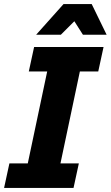

<svg xmlns="http://www.w3.org/2000/svg" viewBox="-30 -920 542 940"><path d="M-10 0 16 -120H106L201 -570H111L137 -690H477L451 -570H361L266 -120H356L330 0ZM147 -750 281 -900H419L492 -750H376L334 -816L268 -750Z"/></svg>

Font: Radio Canada
Style: Italic
Weight: 400
Italic angle: -12°
Designer: Charles Daoud, Etienne Aubert Bonn, Alexandre Saumier Demers, Jacques Le Bailly
Foundry: Radio-Canada
Version: Version 2.104;gftools[0.9.28.dev5+ged2979d]